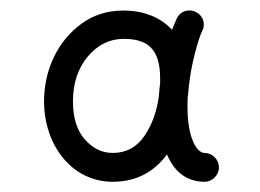

<svg xmlns="http://www.w3.org/2000/svg" viewBox="-20 -760 502 370"><path d="M197.3 -409.7C245.6 -409.7 278.8 -431.2 301.8 -462.4C314 -433.1 336.4 -409.7 374 -409.7C389.2 -409.7 401.9 -422.4 401.9 -437.5C401.9 -452.6 389.2 -465.3 374 -465.3C358.9 -465.3 341.3 -495.1 341.3 -553.7C341.3 -560.1 341.3 -566.4 341.8 -573.2C342.8 -579.6 343.3 -585.9 343.8 -592.3C346.2 -614.7 350.1 -636.2 355.5 -656.7C360.8 -676.8 365.2 -691.4 369.6 -700.2C377 -713.9 371.1 -730.5 357.4 -736.8C343.8 -744.1 327.1 -738.3 320.8 -724.6C317.9 -718.3 314.9 -710.9 311.5 -702.6C288.6 -727.5 255.4 -739.7 218.3 -739.7C187.5 -739.7 160.6 -731.4 137.7 -714.8C91.3 -681.6 64.9 -625.5 64.9 -564.5C64.9 -481.9 117.2 -409.7 197.3 -409.7ZM197.3 -465.3C176.3 -465.3 158.7 -474.1 143.6 -491.2C128.4 -508.3 120.6 -532.7 120.6 -564.5C120.6 -600.1 130.4 -628.9 149.4 -651.4C168.5 -673.8 191.4 -685.1 218.3 -685.1C262.7 -685.1 288.6 -667.5 288.6 -608.9V-600.1C287.6 -591.3 286.6 -582.5 286.1 -574.2C282.2 -544.9 272.9 -519.5 258.3 -498C243.2 -476.1 223.1 -465.3 197.3 -465.3Z"/></svg>

Font: Mikhak SemiBold
Style: Regular
Weight: 600
Designer: Amin Abedi
Version: Version 3.2